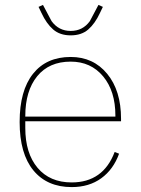

<svg xmlns="http://www.w3.org/2000/svg" viewBox="-20 -750 573 782"><path d="M149 -697 137 -722 155 -730 190 -664Q219 -624 268 -624Q317 -624 346 -664L381 -730L399 -722L387 -697Q367 -654 339.5 -630Q312 -606 268 -606Q224 -606 196.5 -630Q169 -654 149 -697ZM272 12Q172 12 116 -56Q60 -124 60 -253Q60 -381 114.5 -449.5Q169 -518 268 -518Q360 -518 416.5 -449.5Q473 -381 473 -266V-256H83V-229Q83 -126 133 -66.5Q183 -7 272 -7Q400 -7 447 -131L465 -124Q442 -60 392.5 -24Q343 12 272 12ZM268 -499Q180 -499 131.5 -439.5Q83 -380 83 -277V-275H450V-279Q450 -379 400 -439Q350 -499 268 -499Z"/></svg>

Font: IBM Plex Sans Thin
Style: Regular
Weight: 100
Designer: Mike Abbink, Paul van der Laan, Pieter van Rosmalen
Foundry: Bold Monday
Version: Version 3.0